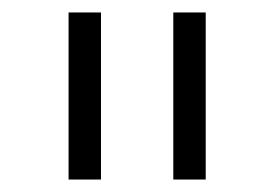

<svg xmlns="http://www.w3.org/2000/svg" viewBox="-20 -760 440 308"><path d="M90 -472V-740H142V-472ZM258 -472V-740H310V-472Z"/></svg>

Font: Plexus Sans Light
Style: Regular
Weight: 300
Version: Version 2.001;PS 002.001;hotconv 1.0.70;makeotf.lib2.5.58329